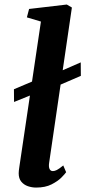

<svg xmlns="http://www.w3.org/2000/svg" viewBox="-20 -838 386 868"><path d="M43.5 -377 43 -434.5 148 -479 203 -494 345 -556 345.5 -495 200.5 -432.5 143.5 -417.5ZM202 -101Q199.5 -84 204 -74.2Q208.5 -64.5 219 -64.5Q227 -64.5 237 -69.5Q247 -74.5 266 -90L279 -59.5Q274 -52 257.8 -35.5Q241.5 -19 213.2 -4.5Q185 10 143 10Q124.5 10 106.2 3.8Q88 -2.5 76.2 -16.8Q64.5 -31 64.5 -54.5Q64.5 -59.5 65.2 -66.5Q66 -73.5 67 -80.2Q68 -87 68.5 -90.5L165 -740.5L101.5 -759.5L111.5 -797.5L282 -817.5L305 -804Z"/></svg>

Font: Merriweather Light 18pt
Style: Bold Italic
Weight: 700
Italic angle: -7.8°
Version: Version 2.101